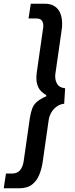

<svg xmlns="http://www.w3.org/2000/svg" viewBox="-72 -761 402 1029"><path d="M-52 248 -40 169H-7Q21 169 36 150.5Q51 132 55 102L88 -129Q93 -158 100.5 -179Q108 -200 126 -215.5Q144 -231 176 -245V-251Q145 -269 134 -292Q123 -315 123 -341Q123 -348 123.5 -356Q124 -364 125 -372L158 -603Q160 -610 160 -614.5Q160 -619 160 -624Q160 -640 152 -651Q144 -662 121 -662H81L93 -741H168Q201 -741 221.5 -727Q242 -713 251.5 -689Q261 -665 261 -634Q261 -626 260.5 -617Q260 -608 258 -597L225 -367Q224 -363 224 -359Q224 -355 224 -350Q224 -328 235.5 -309.5Q247 -291 277 -288L272 -205Q250 -203 232 -190Q214 -177 203 -158Q192 -139 189 -118L156 112Q151 144 138.5 175.5Q126 207 100.5 227.5Q75 248 30 248Z"/></svg>

Font: Hanken Grotesk
Style: Bold Italic
Weight: 700
Italic angle: -8°
Designer: Alfredo Marco Pradil
Foundry: Hanken Design Co.
Version: Version 3.013